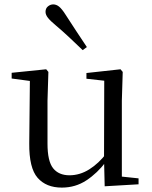

<svg xmlns="http://www.w3.org/2000/svg" viewBox="-20 -838 693 873"><path d="M261 15Q190 15 151 -29.5Q112 -74 113 -186L116 -484L138 -467L33 -481V-507L190 -523L200 -511L196 -380V-185Q196 -105 221.5 -73Q247 -41 296 -41Q343 -41 386 -68Q429 -95 465 -142L488 -103H462Q423 -51 373 -18Q323 15 261 15ZM456 9 453 -114V-116L454 -471L373 -480V-506L528 -523L538 -511L534 -380V-35L610 -27V0ZM375 -624 356 -610Q326 -639 295 -668Q264 -697 232 -724Q209 -743 198 -757Q187 -771 187 -784Q187 -800 198 -809Q209 -818 222 -818Q236 -818 248.5 -808Q261 -798 277 -773Q302 -734 326.5 -697Q351 -660 375 -624Z"/></svg>

Font: Noto Serif JP ExtraLight
Style: Regular
Weight: 400
Version: Version 2.003-H1;hotconv 1.1.1;makeotfexe 2.6.0